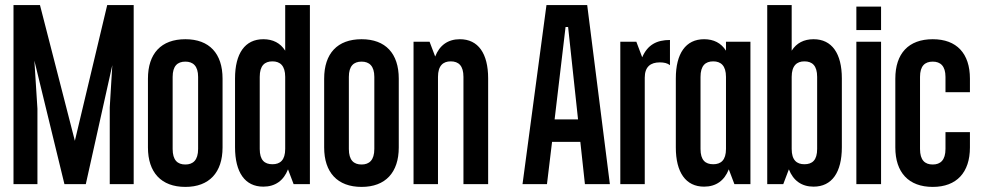

<svg xmlns="http://www.w3.org/2000/svg" viewBox="-20 -723 3854 754"><path d="M33 -703V0H127V-296L115 -485L233 0H317L421 -467L411 -301V0H505V-703H401L274 -170L137 -703Z M708 -569C613 -569 561 -513 561 -414V-144C561 -46 613 11 708 11C802 11 854 -46 854 -144V-414C854 -513 802 -569 708 -569ZM758 -138C758 -94 738 -77 708 -77C677 -77 658 -94 658 -138V-421C658 -464 677 -481 708 -481C738 -481 758 -464 758 -421Z M1197 -703H1100V-524C1081 -554 1052 -569 1014 -569C942 -569 903 -513 903 -415V-145C903 -46 942 10 1014 10C1061 10 1094 -14 1111 -58L1133 0H1197ZM1050 -482C1080 -482 1100 -465 1100 -421V-138C1100 -94 1080 -78 1050 -78C1019 -78 1000 -94 1000 -138V-421C1000 -465 1019 -482 1050 -482Z M1400 -569C1305 -569 1253 -513 1253 -414V-144C1253 -46 1305 11 1400 11C1494 11 1546 -46 1546 -144V-414C1546 -513 1494 -569 1400 -569ZM1450 -138C1450 -94 1430 -77 1400 -77C1369 -77 1350 -94 1350 -138V-421C1350 -464 1369 -481 1400 -481C1430 -481 1450 -464 1450 -421Z M1604 -559V0H1700V-421C1700 -465 1720 -482 1750 -482C1781 -482 1800 -465 1800 -421V0H1897V-415C1897 -513 1858 -569 1786 -569C1739 -569 1706 -545 1689 -501L1667 -559Z M2126 -703 2032 0H2128L2148 -166H2259L2277 0H2375L2286 -703ZM2158 -254 2201 -617H2211L2250 -254Z M2502 -498 2479 -559H2416V0H2512V-418C2512 -461 2535 -478 2571 -478C2588 -478 2601 -475 2611 -467V-566C2559 -566 2523 -547 2502 -498Z M2745 -569C2673 -569 2634 -513 2634 -415V-144C2634 -46 2673 10 2745 10C2792 10 2825 -14 2842 -58L2864 0H2927V-559H2831V-524C2812 -554 2783 -569 2745 -569ZM2781 -482C2811 -482 2831 -465 2831 -421V-138C2831 -94 2811 -78 2781 -78C2750 -78 2731 -94 2731 -138V-421C2731 -465 2750 -482 2781 -482Z M2993 0H3056L3078 -58C3095 -14 3128 10 3175 10C3247 10 3286 -46 3286 -145V-415C3286 -513 3247 -569 3175 -569C3137 -569 3108 -554 3089 -524V-703H2993ZM3139 -482C3170 -482 3189 -465 3189 -421V-138C3189 -94 3170 -78 3139 -78C3109 -78 3089 -94 3089 -138V-421C3089 -465 3109 -482 3139 -482Z M3343 -697V-605H3440V-697ZM3343 -559V0H3440V-559Z M3789 -361V-414C3789 -513 3737 -569 3643 -569C3548 -569 3496 -513 3496 -414V-144C3496 -46 3548 11 3643 11C3737 11 3789 -46 3789 -144V-204H3693V-138C3693 -94 3673 -77 3643 -77C3612 -77 3593 -94 3593 -138V-421C3593 -464 3612 -481 3643 -481C3673 -481 3693 -464 3693 -421V-361Z"/></svg>

Font: Modon Arabic
Style: Bold
Weight: 700
Designer: Ahmedzaza
Foundry: Ahmedzaza
Version: Version 2.010